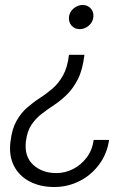

<svg xmlns="http://www.w3.org/2000/svg" viewBox="-20 -532 535 771"><path d="M198 219Q142 219 99.5 197Q57 175 36 134Q15 93 22 37Q28 -14 46 -46Q64 -78 88.5 -99.5Q113 -121 139.5 -138Q166 -155 190.5 -176Q215 -197 233 -229Q251 -261 257 -312H319Q312 -252 293 -214.5Q274 -177 249 -152.5Q224 -128 197.5 -110.5Q171 -93 147 -74.5Q123 -56 106 -30.5Q89 -5 84 36Q77 96 113 129.5Q149 163 206 163Q242 163 274 146.5Q306 130 328.5 100Q351 70 356 30H418Q414 57 405 80Q396 103 382 123Q350 169 301.5 194Q253 219 198 219ZM300 -415Q280 -415 267.5 -429Q255 -443 257 -464Q259 -484 275.5 -498Q292 -512 312 -512Q332 -512 344.5 -498Q357 -484 355 -464Q353 -443 336.5 -429Q320 -415 300 -415Z"/></svg>

Font: Inclusive Sans Light
Style: Italic
Weight: 300
Italic angle: -7°
Designer: Olivia King
Foundry: Olivia King
Version: Version 2.004